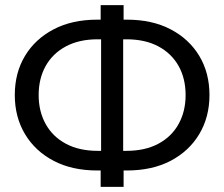

<svg xmlns="http://www.w3.org/2000/svg" viewBox="-20 -725 870 745"><path d="M435.7 -63.5V-139.7H470.6Q542.8 -139.7 594.2 -167.1Q645.6 -194.4 672.9 -243.6Q700.2 -292.8 700.2 -356.1Q700.2 -420.4 672.9 -469.1Q645.6 -517.8 594.2 -545.2Q542.8 -572.5 470.6 -572.5H435.7V-648.7H472.4Q570.4 -648.7 642.1 -611.2Q713.8 -573.7 753.3 -508Q792.8 -442.3 792.8 -356.1Q792.8 -271 753.3 -204.8Q713.8 -138.6 642.1 -101Q570.4 -63.5 472.4 -63.5ZM356.9 -63.5Q259.7 -63.5 188.1 -101Q116.4 -138.6 76.9 -204.8Q37.4 -271 37.4 -356.1Q37.4 -442.3 76.9 -508Q116.4 -573.7 188.1 -611.2Q259.7 -648.7 356.9 -648.7H393.7V-572.5H358.8Q287.5 -572.5 236 -545.2Q184.6 -517.8 157.3 -469.1Q130 -420.4 130 -356.1Q130 -292.8 157.3 -243.6Q184.6 -194.4 236 -167.1Q287.5 -139.7 358.8 -139.7H393.7V-63.5ZM370.6 0V-102.3L372.3 -115.4V-597.9L370.6 -610.9V-705H459.6V-609.3L457.9 -591.3V-122L459.6 -104V0Z"/></svg>

Font: TikTok Sans Light
Style: Regular
Weight: 300
Version: Version 4.000